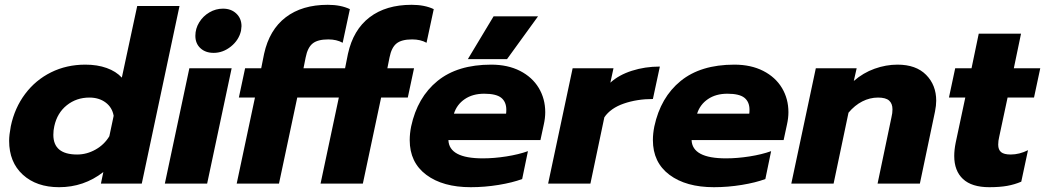

<svg xmlns="http://www.w3.org/2000/svg" viewBox="-20 -764 4349 799"><path d="M18 -178Q18 -202 25 -239Q41 -315 84.5 -373Q128 -431 192.5 -463Q257 -495 335 -495Q385 -495 424 -481Q463 -467 487 -441L551 -739H727L570 0H400L410 -48Q329 15 226 15Q132 15 75 -37Q18 -89 18 -178ZM435 -197 453 -282Q447 -317 419.5 -337.5Q392 -358 352 -358Q298 -358 258 -326Q218 -294 206 -239Q202 -222 202 -203Q202 -121 301 -121Q341 -121 377.5 -141.5Q414 -162 435 -197Z M793 -615Q793 -645 809 -671Q825 -697 851.5 -712.5Q878 -728 908 -728Q942 -728 963.5 -707.5Q985 -687 985 -655Q985 -650 983 -636Q974 -597 941 -570.5Q908 -544 869 -544Q835 -544 814 -563.5Q793 -583 793 -615ZM768 -480H944L842 0H666Z M1041 -358H974L1000 -480H1067L1079 -540Q1101 -640 1169 -692Q1237 -744 1344 -744Q1398 -744 1436 -726L1406 -586Q1381 -600 1346 -600Q1302 -600 1281 -583Q1260 -566 1252 -525L1243 -480H1354L1328 -358H1217L1141 0H965Z M1390 -358H1323L1349 -480H1416L1428 -540Q1450 -640 1518 -692Q1586 -744 1693 -744Q1747 -744 1785 -726L1755 -586Q1730 -600 1695 -600Q1651 -600 1630 -583Q1609 -566 1601 -525L1592 -480H1703L1677 -358H1566L1490 0H1314Z M2034 -696H2219L2090 -518H1927ZM1685 -181Q1685 -208 1691 -238Q1717 -359 1800.5 -427Q1884 -495 2024 -495Q2093 -495 2144 -469Q2195 -443 2222 -398Q2249 -353 2249 -297Q2249 -273 2243 -246L2229 -181H1846Q1849 -105 1989 -105Q2036 -105 2087 -113Q2138 -121 2177 -135L2153 -19Q2113 -4 2055 5.5Q1997 15 1939 15Q1823 15 1754 -36.5Q1685 -88 1685 -181ZM2086 -291Q2087 -297 2087 -307Q2087 -340 2066 -357Q2045 -374 1995 -374Q1947 -374 1914 -351.5Q1881 -329 1869 -291Z M2363 -480H2533L2520 -420Q2555 -452 2609.5 -469.5Q2664 -487 2726 -487L2697 -352Q2631 -352 2576 -333Q2521 -314 2495 -276L2437 0H2261Z M2697 -181Q2697 -208 2703 -238Q2729 -359 2812.5 -427Q2896 -495 3036 -495Q3105 -495 3156 -469Q3207 -443 3234 -398Q3261 -353 3261 -297Q3261 -273 3255 -246L3241 -181H2858Q2861 -105 3001 -105Q3048 -105 3099 -113Q3150 -121 3189 -135L3165 -19Q3125 -4 3067 5.5Q3009 15 2951 15Q2835 15 2766 -36.5Q2697 -88 2697 -181ZM3098 -291Q3099 -297 3099 -307Q3099 -340 3078 -357Q3057 -374 3007 -374Q2959 -374 2926 -351.5Q2893 -329 2881 -291Z M3375 -480H3545L3533 -427Q3572 -461 3619.5 -478Q3667 -495 3715 -495Q3792 -495 3834 -452.5Q3876 -410 3876 -345Q3876 -325 3871 -300L3808 0H3632L3690 -277Q3694 -293 3694 -309Q3694 -333 3680 -345.5Q3666 -358 3634 -358Q3600 -358 3568.5 -342Q3537 -326 3511 -295L3449 0H3273Z M3951 -115Q3951 -140 3957 -170L3997 -358H3929L3955 -480H4023L4053 -624H4229L4199 -480H4309L4283 -358H4173L4138 -194Q4134 -178 4134 -162Q4134 -141 4146 -131Q4158 -121 4186 -121Q4222 -121 4258 -139L4230 -8Q4202 4 4171 9.5Q4140 15 4097 15Q4024 15 3987.5 -19Q3951 -53 3951 -115Z"/></svg>

Font: Prompt
Style: Bold Italic
Weight: 700
Italic angle: -12°
Designer: Katatrad Team
Foundry: CadsonDemak
Version: Version 1.001